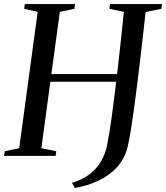

<svg xmlns="http://www.w3.org/2000/svg" viewBox="-27 -763 813 940"><path d="M339 157.5 325.5 132Q377 117 412.2 89.5Q447.5 62 468.2 25.8Q489 -10.5 497 -50.5Q509.5 -113.5 520.5 -194.5Q531.5 -275.5 542 -363H219.5L175.5 -37.5L248.5 -22.5L245.5 0H-7L-4 -22.5L67 -37.5L157.5 -705L91.5 -720L94.5 -743H340L337.5 -720L266 -705L224.5 -400.5H546.5Q555.5 -478.5 563.8 -556.2Q572 -634 579.5 -705L508.5 -720L511.5 -743H766L763 -720L686 -704Q675.5 -607.5 665.2 -520.5Q655 -433.5 645.8 -358.2Q636.5 -283 628 -221.8Q619.5 -160.5 612 -115.8Q604.5 -71 598 -44.5Q583.5 14.5 545.5 55.8Q507.5 97 454 122Q400.5 147 339 157.5Z"/></svg>

Font: Merriweather 120pt
Style: Italic
Weight: 400
Italic angle: -7.8°
Version: Version 2.101